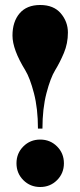

<svg xmlns="http://www.w3.org/2000/svg" viewBox="-20 -739 322 769"><path d="M150 -224H132Q132 -304 116 -365.5Q100 -427 81 -458Q30 -541 30 -596.5Q30 -652 58.5 -685.5Q87 -719 141 -719Q195 -719 223.5 -685.5Q252 -652 252 -608.5Q252 -565 236 -527Q220 -489 201 -458Q182 -427 166 -365.5Q150 -304 150 -224ZM73.5 -17.5Q46 -45 46 -85Q46 -125 73.5 -152.5Q101 -180 141 -180Q181 -180 208.5 -152.5Q236 -125 236 -85Q236 -45 208.5 -17.5Q181 10 141 10Q101 10 73.5 -17.5Z"/></svg>

Font: Elsie Black
Style: Regular
Weight: 900
Designer: Alejandro Inler
Foundry: Alejandro Inler
Version: 1.002